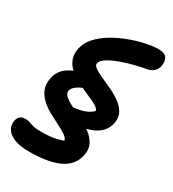

<svg xmlns="http://www.w3.org/2000/svg" viewBox="-251 -832 1091 1213"><g transform="rotate(30 294.5 -225.0)"><path d="M314 -36 221 -118Q286 -122 327.5 -135Q369 -148 393 -173Q390 -190 364.5 -204.5Q339 -219 302 -234.5Q265 -250 226 -269Q187 -288 155 -313.5Q123 -339 107 -374.5Q91 -410 100 -457Q109 -505 145.5 -545Q182 -585 233.5 -615.5Q285 -646 342 -667Q399 -688 452 -699Q505 -710 543 -710Q590 -710 604 -685Q618 -660 611 -627Q607 -605 589.5 -587.5Q572 -570 546 -565Q461 -549 395.5 -528Q330 -507 291.5 -484Q253 -461 249 -439Q245 -422 267 -407Q289 -392 324.5 -376Q360 -360 399.5 -341.5Q439 -323 472.5 -299Q506 -275 524 -243Q542 -211 534 -167Q521 -104 463 -71Q405 -38 314 -36ZM153 260Q87 260 45.5 242.5Q4 225 -12 197.5Q-28 170 -22 139Q-18 116 -4.5 104Q9 92 36 92Q53 92 66 97Q79 102 98.5 107.5Q118 113 156 113Q192 113 219 110.5Q246 108 269 102.5Q292 97 316 89Q312 70 288 54Q264 38 229.5 20.5Q195 3 158.5 -16.5Q122 -36 92 -63Q62 -90 47 -126Q32 -162 42 -210Q54 -271 108 -304.5Q162 -338 251 -350L324 -275Q255 -266 220 -244.5Q185 -223 180 -199Q176 -177 197.5 -158.5Q219 -140 255.5 -122.5Q292 -105 332.5 -84.5Q373 -64 408 -38Q443 -12 461 22Q479 56 470 103Q461 146 436 176Q411 206 370 224.5Q329 243 274.5 251.5Q220 260 153 260Z"/></g></svg>

Font: Shantell Sans Light
Style: Bold Italic
Weight: 700
Italic angle: -11°
Version: Version 1.011;[c5ecc13dd]